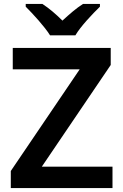

<svg xmlns="http://www.w3.org/2000/svg" viewBox="-20 -958 627 978"><path d="M235 -778H364C390 -823 452 -888 489 -924V-938H403C368 -916 334 -886 298 -853C265 -886 231 -915 196 -938H111V-924C148 -887 207 -823 235 -778ZM553 0V-109H193L544 -627V-714H45V-605H386L35 -87V0Z"/></svg>

Font: Noto Sans Khmer UI SemiBold
Style: Regular
Weight: 600
Designer: Danh Hong and the Monotype Design Team
Foundry: Monotype Imaging Inc.
Version: Version 2.002